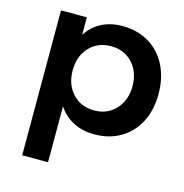

<svg xmlns="http://www.w3.org/2000/svg" viewBox="-108 -639 896 933"><g transform="rotate(15 340.5 -172.5)"><path d="M649 -265Q649 -185 618 -124Q587 -63 530 -29Q473 5 398 5Q338 5 292 -18.5Q246 -42 216 -87V194H86V-535H216V-447Q245 -492 290.5 -515.5Q336 -539 396 -539Q471 -539 528.5 -504.5Q586 -470 617.5 -408Q649 -346 649 -265ZM517 -269Q517 -340 475 -385Q433 -430 367 -430Q300 -430 258 -385Q216 -340 216 -269Q216 -197 258 -152Q300 -107 367 -107Q433 -107 475 -152.5Q517 -198 517 -269Z"/></g></svg>

Font: Montserrat Medium
Style: Regular
Weight: 500
Designer: Julieta Ulanovsky
Foundry: Julieta Ulanovsky
Version: Version 6.001